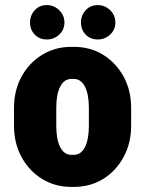

<svg xmlns="http://www.w3.org/2000/svg" viewBox="-20 -719 570 754"><path d="M329 -224V-296H495V-224ZM35 -224V-296H201V-224ZM259 -409V-535H271V-409ZM259 15V-111H271V15ZM35 -295Q35 -364 64.5 -418Q94 -472 145 -503.5Q196 -535 260 -535V-409Q232 -409 216.5 -379Q201 -349 201 -295ZM495 -295H329Q329 -349 313.5 -379Q298 -409 270 -409V-535Q335 -535 385.5 -503.5Q436 -472 465.5 -418Q495 -364 495 -295ZM35 -225H201Q201 -171 216.5 -141Q232 -111 260 -111V15Q196 15 145 -16.5Q94 -48 64.5 -102.5Q35 -157 35 -225ZM495 -225Q495 -157 465.5 -102.5Q436 -48 385.5 -16.5Q335 15 270 15V-111Q298 -111 313.5 -141Q329 -171 329 -225ZM164 -564Q135 -564 116.5 -583Q98 -602 98 -631Q98 -659 116.5 -679Q135 -699 164 -699Q192 -699 212.5 -679Q233 -659 233 -631Q233 -602 212.5 -583Q192 -564 164 -564ZM364 -564Q335 -564 316.5 -583Q298 -602 298 -631Q298 -659 316.5 -679Q335 -699 364 -699Q392 -699 412.5 -679Q433 -659 433 -631Q433 -602 412.5 -583Q392 -564 364 -564Z"/></svg>

Font: Akshar Light
Style: Regular
Weight: 300
Designer: Tall Chai
Foundry: Tall Chai
Version: Version 1.100